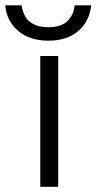

<svg xmlns="http://www.w3.org/2000/svg" viewBox="-101 -714 368 734"><path d="M247.5 -693.5Q241.5 -633 198.5 -595.8Q155.5 -558.5 84.5 -558.5Q12.5 -558.5 -31.5 -595.8Q-75.5 -633 -81 -693.5H-18Q-7.5 -610 84.5 -610Q130.5 -610 155 -631.8Q179.5 -653.5 184.5 -693.5ZM53 -500H121.5V0H53Z"/></svg>

Font: Overused Grotesk Book
Style: Regular
Weight: 375
Version: Version 0.004